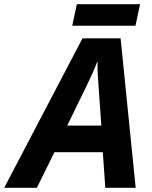

<svg xmlns="http://www.w3.org/2000/svg" viewBox="-80 -897 728 917"><path d="M-60 0 314 -714H496L568 0H423L411 -170H180L96 0ZM404 -297 391 -481Q389 -510 387 -540Q385 -570 386 -601H384Q374 -574 362 -547.5Q350 -521 335 -490L241 -297ZM265 -774 287 -877H589L567 -774Z"/></svg>

Font: BC Sans
Style: Bold Italic
Weight: 700
Italic angle: -12°
Designer: Monotype Design Team
Province of B.C.
Foundry: Monotype Imaging Inc.
Version: Version 2.000;GOOG;noto-source:20170915:90ef993387c0